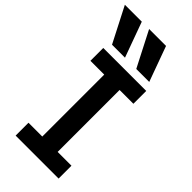

<svg xmlns="http://www.w3.org/2000/svg" viewBox="-325 -1065 1131 1131"><g transform="rotate(45 240.5 -500.0)"><path d="M94 -780 -19 -1000H122L202 -780ZM296 -780 183 -1000H324L404 -780ZM71 0V-107H186V-623H71V-730H429V-623H314V-107H429V0Z"/></g></svg>

Font: M PLUS 1 Code SemiBold
Style: Regular
Weight: 600
Designer: Coji Morishita
Foundry: UNDERFOREST DESIGN
Version: Version 1.005